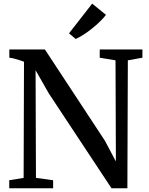

<svg xmlns="http://www.w3.org/2000/svg" viewBox="-20 -1008 796 1028"><path d="M29.5 0V-43L106.5 -55.5L108.5 -677.5Q98 -681.5 84.8 -685.8Q71.5 -690 57.5 -693.8Q43.5 -697.5 30 -699V-743H220.5L542 -254L600.5 -143.5L598.5 -685L514 -699V-743H742.5V-699L664.5 -685L662 0H577L241.5 -507.5L170.5 -632L172.5 -55.5L264.5 -43V0ZM385 -799.5 349.5 -829.5 473.5 -988.5 547.5 -928.5Q534 -911 514.5 -892Q495 -873 472.5 -855Q450 -837 427.5 -822.5Q405 -808 386 -799.5Z"/></svg>

Font: Merriweather 48pt Medium
Style: Regular
Weight: 500
Version: Version 2.100